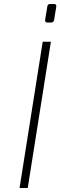

<svg xmlns="http://www.w3.org/2000/svg" viewBox="-20 -942 302 962"><path d="M194 -733H235L119 0H78ZM206 -840V-842L217 -909Q218 -922 232 -922H251Q262 -922 262 -912V-909L251 -842Q250 -836 246 -832.5Q242 -829 236 -829H217Q212 -829 209 -832Q206 -835 206 -840Z"/></svg>

Font: Exo ExtraLight
Style: Italic
Weight: 275
Italic angle: -9°
Designer: Natanael Gama
Foundry: Natanael Gama
Version: Version 1.500; ttfautohint (v1.6)